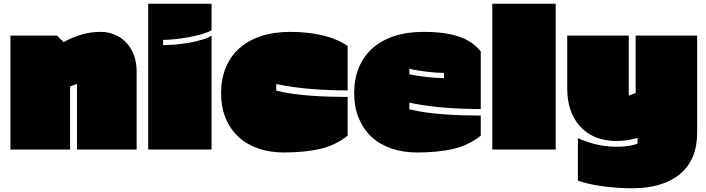

<svg xmlns="http://www.w3.org/2000/svg" viewBox="-20 -757 3786 1030"><path d="M286 -566 321 -531Q372 -559 420.5 -572.5Q469 -586 520 -586Q560 -586 595 -571.5Q630 -557 656 -530Q682 -503 697.5 -463.5Q713 -424 713 -373V45H393V-307L356 -293V45H36V-566Z M1115 45H775V-737H1115V-595Q1097 -584 1064.5 -574.5Q1032 -565 995 -558Q958 -551 920.5 -547Q883 -543 855 -543V-515Q883 -515 919.5 -518Q956 -521 993 -527.5Q1030 -534 1062.5 -543.5Q1095 -553 1115 -566Z M1166 -258Q1166 -333 1191 -394Q1216 -455 1263.5 -497.5Q1311 -540 1380 -563Q1449 -586 1538 -586Q1632 -586 1710 -567.5Q1788 -549 1845 -511V-272Q1746 -272 1651 -279.5Q1556 -287 1462 -306V-271Q1505 -260 1553 -253.5Q1601 -247 1650.5 -243.5Q1700 -240 1749.5 -238.5Q1799 -237 1845 -237V-29Q1778 24 1694.5 42.5Q1611 61 1504 61Q1428 61 1365.5 39.5Q1303 18 1259 -23Q1215 -64 1190.5 -123Q1166 -182 1166 -258Z M1880 -258Q1880 -333 1905 -394Q1930 -455 1977.5 -497.5Q2025 -540 2094 -563Q2163 -586 2252 -586Q2368 -586 2442.5 -560.5Q2517 -535 2559 -481V-172Q2460 -172 2365 -179.5Q2270 -187 2176 -206V-171Q2219 -160 2267 -153.5Q2315 -147 2364.5 -143.5Q2414 -140 2463.5 -138.5Q2513 -137 2559 -137V-29Q2492 24 2408.5 42.5Q2325 61 2218 61Q2142 61 2079.5 39.5Q2017 18 1973 -23Q1929 -64 1904.5 -123Q1880 -182 1880 -258ZM2176 -388V-359Q2195 -354 2219.5 -350.5Q2244 -347 2269.5 -344Q2295 -341 2319 -339.5Q2343 -338 2362 -338V-366Q2343 -366 2319.5 -367.5Q2296 -369 2271.5 -372Q2247 -375 2222 -379Q2197 -383 2176 -388Z M2961 45H2621V-737H2961Z M3720 -46Q3720 100 3628 176.5Q3536 253 3371 253Q3294 253 3215.5 242.5Q3137 232 3080 212V-16Q3119 2 3162 13.5Q3205 25 3247.5 28.5Q3290 32 3329.5 28.5Q3369 25 3400 14V-17Q3320 5 3251 -2.5Q3182 -10 3131.5 -44.5Q3081 -79 3052 -139.5Q3023 -200 3023 -284V-566H3353V-244L3390 -258V-566H3720Z"/></svg>

Font: ChangwonDangamAsac Bold
Style: Regular
Weight: 700
Designer: Choi Chi-young, Lee Youngbeen, Kim Jungjin, Yoon Jihee, Han Dohee
Foundry: YoonDesign Inc.
Version: Version 1.010;Build 20210623